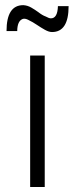

<svg xmlns="http://www.w3.org/2000/svg" viewBox="-20 -744 298 764"><path d="M187 -616.5Q174.5 -616.5 158.5 -625.5Q142.5 -634.5 127 -645Q109 -657 97 -662.5Q85 -669.5 76.5 -669.5Q72 -669.5 69 -668Q49 -659.5 48.5 -620.5H6Q6 -723.5 72.5 -723.5Q89.5 -722.5 104.2 -714Q119 -705.5 132 -696Q148.5 -683 161.5 -678.5Q175 -671 182.5 -671Q209 -671 210.5 -719.5H253Q253 -616.5 187 -616.5ZM158 0H100V-523H158Z"/></svg>

Font: Argentum Novus Light
Style: Regular
Weight: 300
Designer: Julieta Ulanovsky (font) & Cristiano Sobral (main changes)
Foundry: Julieta Ulanovsky (font) & Cristiano Sobral (main changes)
Version: Version 3.00;November 27, 2020;FontCreator 13.0.0.2655 64-bi